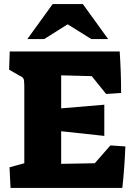

<svg xmlns="http://www.w3.org/2000/svg" viewBox="-20 -928 663 948"><path d="M27 -102 100 -122V-505Q100 -531 96 -539.5Q92 -548 75 -555L25 -584L28 -674H571Q578 -569 578 -469L504 -464L433 -552L282 -556V-393L495 -411V-257L282 -280V-119L448 -122L525 -210L599 -205Q595 -100 584 0H32ZM240 -908H389L514 -735H431L314 -808L198 -735H115Z"/></svg>

Font: Suez One
Style: Regular
Weight: 400
Version: Version 1.000